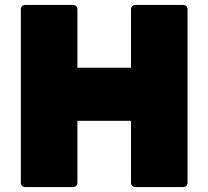

<svg xmlns="http://www.w3.org/2000/svg" viewBox="-20 -754 840 774"><path d="M274 0C285 0 292 -7 292 -18V-267H508V-18C508 -7 515 0 526 0H718C729 0 736 -7 736 -18V-716C736 -727 729 -734 718 -734H526C515 -734 508 -727 508 -716V-481H292V-716C292 -727 285 -734 274 -734H82C71 -734 64 -727 64 -716V-18C64 -7 71 0 82 0Z"/></svg>

Font: LINE Seed Sans TH Heavy
Style: Regular
Weight: 900
Designer: Dalton Maag Ltd | Thai characters by Cadson Demak Co.,Ltd.
Foundry: Dalton Maag Ltd
Version: Version 1.003